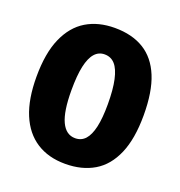

<svg xmlns="http://www.w3.org/2000/svg" viewBox="-106 -629 686 732"><g transform="rotate(20 237.5 -263.0)"><path d="M236 12.7Q167.7 12.7 119.2 -18.6Q70.8 -49.8 45.5 -110.7Q20.2 -171.5 20.2 -262.3Q20.2 -358 47.2 -419.3Q74.2 -480.7 122.8 -510Q171.5 -539.3 238.2 -539.3Q308.3 -539.3 356.7 -509.7Q405 -480 429.8 -419.5Q454.7 -359 454.7 -263.7Q454.7 -168 428.2 -106.8Q401.8 -45.5 352.8 -16.4Q303.7 12.7 236 12.7ZM238.5 -92.2Q263.3 -92.2 279.4 -109.9Q295.5 -127.7 303.7 -164Q311.8 -200.3 311.8 -256.2Q311.8 -316.3 303.2 -355.2Q294.7 -394 278.2 -412.6Q261.7 -431.2 235.8 -431.2Q211.8 -431.2 195.7 -413Q179.5 -394.8 171.2 -357Q163 -319.2 163 -259.8Q163 -173.8 182.1 -133Q201.2 -92.2 238.5 -92.2Z"/></g></svg>

Font: Bricolage Grotesque 96pt ExtraBold SemiCondensed
Style: Regular
Weight: 800
Width: 4
Version: Version 1.001;gftools[0.9.33.dev8+g029e19f]